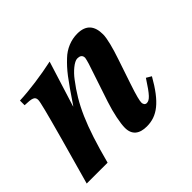

<svg xmlns="http://www.w3.org/2000/svg" viewBox="-119 -620 787 787"><g transform="rotate(-45 275.0 -226.5)"><path d="M472 -135C432 -73 418 -59 401 -59C393 -59 387 -66 387 -76C387 -86 392 -109 411 -165L446 -269C462 -316 474 -361 474 -385C474 -434 452 -462 401 -462C364 -462 328 -447 301 -421C264 -386 246 -362 179 -263H178L240 -461C176 -447 97 -436 41 -434V-407C83 -406 96 -402 96 -383C96 -371 84 -324 51 -204L-6 0H115C161 -174 198 -255 260 -336C280 -363 311 -390 329 -390C342 -390 354 -386 354 -369C354 -366 350 -351 347 -341L292 -176C276 -128 266 -77 266 -51C266 -10 291 9 334 9C394 9 439 -25 494 -122Z"/></g></svg>

Font: XITS
Style: Bold Italic
Weight: 700
Italic angle: -16.33°
Designer: MicroPress Inc., with final additions and corrections provided by Coen Hoffman, Elsevier (retired)
Version: Version 1.302